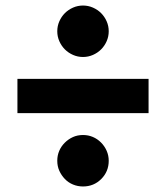

<svg xmlns="http://www.w3.org/2000/svg" viewBox="-20 -706 600 694"><path d="M280 -32Q261 -32 244 -39Q227 -46 214.5 -59Q202 -72 194.5 -88.5Q187 -105 187 -125Q187 -144 194 -160.5Q201 -177 214 -190Q227 -203 243.5 -210.5Q260 -218 280 -218Q299 -218 315.5 -211Q332 -204 345 -191Q358 -178 365.5 -161Q373 -144 373 -125Q373 -86 346 -59Q319 -32 280 -32ZM187 -593Q187 -612 194.5 -629Q202 -646 214.5 -658.5Q227 -671 244 -678.5Q261 -686 280 -686Q299 -686 316 -678.5Q333 -671 345.5 -658.5Q358 -646 365.5 -629Q373 -612 373 -593Q373 -574 365.5 -557Q358 -540 345.5 -527.5Q333 -515 316 -507.5Q299 -500 280 -500Q261 -500 244 -507.5Q227 -515 214.5 -527.5Q202 -540 194.5 -557Q187 -574 187 -593ZM517 -297H83H43V-359V-421H240H477H517V-359Z"/></svg>

Font: Rosa Sans Black
Style: Regular
Weight: 900
Designer: Pentagram / MCKL
Foundry: Pentagram / MCKL
Version: Version 1.005;September 16, 2019;FontCreator 11.5.0.2425 64-